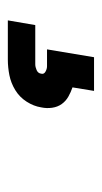

<svg xmlns="http://www.w3.org/2000/svg" viewBox="95 -135 260 490"><g transform="rotate(90 225.0 110.0)"><path d="M32 220 44 150H144Q151 150 159 146.5Q167 143 168 135Q170 128 163 124Q156 120 149 120H106L126 0H212L203 55Q215 59 226.5 65.5Q238 72 245.5 82.5Q253 93 255 107Q257 121 254 135Q251 154 239.5 172Q228 190 210 201Q192 212 172 216Q152 220 132 220Z"/></g></svg>

Font: Iosevka Etoile Heavy Oblique
Style: Regular
Weight: 900
Italic angle: -9°
Designer: Belleve Invis
Foundry: Belleve Invis
Version: Version 15.5.2; ttfautohint (v1.8.4)